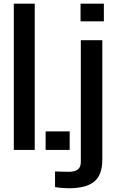

<svg xmlns="http://www.w3.org/2000/svg" viewBox="-20 -820 640 1050"><path d="M55.5 0V-800H170V0ZM229.5 0V-101.5H361V0ZM420.5 -703.5V-800H548V-703.5ZM356.5 209.5Q340 209.5 319 207.8Q298 206 281 203V117.5Q295 118 316.5 118.8Q338 119.5 356 119.5Q390 119.5 406 106.5Q422 93.5 422 66V-600H539.5V55.5Q539 137.5 494.8 173.5Q450.5 209.5 356.5 209.5Z"/></svg>

Font: Big Shoulders Stencil Text Thin
Style: Bold
Weight: 700
Version: Version 2.001